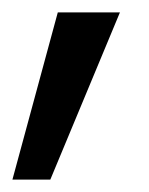

<svg xmlns="http://www.w3.org/2000/svg" viewBox="-22 -146 240 309"><path d="M171 -126 59 143H-2L71 -126Z"/></svg>

Font: A Bank Premium Regular
Style: Regular
Weight: 400
Designer: Ninad Kale (Devanagari), Jonny Pinhorn (Latin), Htun Naung (Myanmar)
Foundry: Indian Type Foundry
Version: 4.004